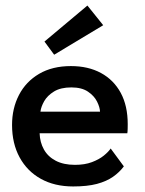

<svg xmlns="http://www.w3.org/2000/svg" viewBox="-20 -661 524 693"><path d="M123 -180Q124 -147.5 138.5 -121.5Q153 -95.5 181.2 -80.8Q209.5 -66 250.5 -66Q286 -66 311.8 -75.8Q337.5 -85.5 354.5 -99.2Q371.5 -113 379.5 -125L427 -60.5Q411.5 -39.5 388 -23Q364.5 -6.5 329.8 2.8Q295 12 244 12Q177 12 127.5 -15.5Q78 -43 50.8 -93Q23.5 -143 23.5 -210Q23.5 -270 48.5 -318.2Q73.5 -366.5 121.2 -394.5Q169 -422.5 236 -422.5Q298.5 -422.5 344.5 -397.5Q390.5 -372.5 415.8 -325.8Q441 -279 441 -213Q441 -209 440.8 -196.5Q440.5 -184 439.5 -180ZM341 -258Q340.5 -274 330.2 -294.5Q320 -315 297.5 -330.2Q275 -345.5 237.5 -345.5Q199 -345.5 175 -330.8Q151 -316 139.5 -295.8Q128 -275.5 126 -258ZM175.5 -463.5 140.5 -511 295.5 -641 352.5 -570Z"/></svg>

Font: League Spartan Thin Medium
Style: Regular
Weight: 500
Version: Version 2.002